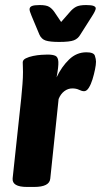

<svg xmlns="http://www.w3.org/2000/svg" viewBox="-20 -738 400 760"><path d="M87 2Q27 2 30 -32L64 -349Q67 -380 69 -405.5Q71 -431 71 -453Q71 -467 70.5 -474.5Q70 -482 70 -491Q70 -501 82 -507Q94 -513 111 -516.5Q128 -520 144 -521Q160 -522 168 -522Q189 -522 199.5 -517Q210 -512 211 -493Q212 -474 204 -432Q224 -474 253.5 -502.5Q283 -531 322 -531Q351 -531 355.5 -517.5Q360 -504 360 -494Q360 -482 356 -462.5Q352 -443 346 -423.5Q340 -404 331.5 -390.5Q323 -377 313 -377Q304 -377 293 -382.5Q282 -388 266 -388Q249 -388 234.5 -377Q220 -366 212 -346L179 -31Q176 2 115 2ZM321 -718Q342 -718 350.5 -714.5Q359 -711 359 -705Q359 -697 345 -675L298 -601Q289 -585 272.5 -578.5Q256 -572 214 -572Q178 -572 161 -577.5Q144 -583 136 -601L105 -675Q97 -694 97 -701Q97 -710 106 -714Q115 -718 137 -718Q163 -718 174.5 -711Q186 -704 195 -691L222 -651L257 -691Q268 -704 281 -711Q294 -718 321 -718Z"/></svg>

Font: Asap Semi Condensed Semi Condensed Regular
Style: Bold Italic
Weight: 700
Width: 4
Italic angle: -6°
Designer: Pablo Cosgaya
Foundry: Omnibus-Type
Version: Version 3.001; ttfautohint (v1.8.4.7-5d5b)